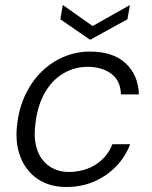

<svg xmlns="http://www.w3.org/2000/svg" viewBox="-20 -735 608 767"><path d="M245 12Q178 12 130.5 -20Q83 -52 61 -109.5Q39 -167 49 -242Q57 -307 83 -360Q109 -413 148 -450.5Q187 -488 236 -508.5Q285 -529 340 -529Q431 -529 481.5 -482.5Q532 -436 535 -358H463Q462 -412 425 -440Q388 -468 329 -468Q279 -468 234.5 -442.5Q190 -417 160.5 -367Q131 -317 122 -245Q115 -196 122.5 -159Q130 -122 149 -97.5Q168 -73 195.5 -60.5Q223 -48 255 -48Q293 -48 327.5 -60.5Q362 -73 388.5 -98Q415 -123 429 -159H500Q481 -109 444 -70.5Q407 -32 356.5 -10Q306 12 245 12ZM499 -715 489 -658 340 -576 221 -658 231 -715 350 -631Z"/></svg>

Font: DM Sans 11pt Light
Style: Italic
Weight: 300
Italic angle: -10°
Version: Version 4.004;gftools[0.9.30]